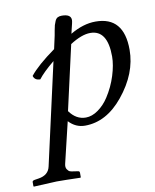

<svg xmlns="http://www.w3.org/2000/svg" viewBox="-101 -554 693 856"><g transform="rotate(-10 245.0 -126.5)"><path d="M266 -404Q325 -439 381 -439Q509 -439 509 -289Q509 -182 428 -83Q352 10 255 10Q213 10 182 -23L138 161Q134 177 140 186.5Q146 196 153 198.5Q160 201 171 202L190 205Q196 206 196 213V233L194 235Q126 233 87 233L-17 238L-19 236V217Q-19 211 -9 209L10 206Q55 199 63 161L166 -298Q116 -257 94 -228Q69 -228 63 -249Q97 -292 178 -350L191 -409Q192 -415 195 -431.5Q198 -448 200 -455Q202 -462 206.5 -472.5Q211 -483 218.5 -487Q226 -491 237 -491Q279 -491 279 -464Q279 -459 276.5 -448Q274 -437 270.5 -423.5Q267 -410 266 -404ZM427 -273Q427 -393 349 -393Q310 -393 257 -359L191 -67Q221 -25 265 -25Q293 -25 321 -45Q349 -65 369 -96Q397 -139 412 -187Q427 -235 427 -273Z"/></g></svg>

Font: Linux Libertine O
Style: Italic
Weight: 400
Italic angle: -12°
Designer: Philipp H. Poll
Foundry: Philipp H. Poll
Version: Version 5.1.6